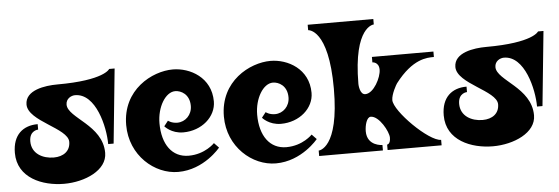

<svg xmlns="http://www.w3.org/2000/svg" viewBox="-48 -846 2970 1020"><g transform="rotate(-5 1437.0 -335.5)"><path d="M548 -558C548 -558 518 -500 266 -500C201 -500 94 -485 94 -408C94 -318 303 -264 303 -191C303 -142 266 -115 214 -115C156 -115 97 -145 97 -211C97 -270 144 -270 144 -270V-299C66 -299 10 -254 10 -157C10 -23 142 29 257 29C368 29 488 -23 488 -116C488 -265 306 -317 306 -389C306 -421 335 -435 355 -435C466 -435 508 -253 508 -161H537L577 -558Z M612 -253C612 -90 741 19 866 19C1005 19 1093 -91 1093 -91L1068 -117C1068 -117 1017 -62 929 -62C841 -62 789 -134 789 -247C789 -334 835 -410 887 -410C917 -410 963 -388 963 -325C963 -277 927 -242 884 -242C853 -242 835 -257 835 -257L813 -229C813 -229 847 -188 911 -188C1010 -188 1087 -256 1087 -338C1087 -466 976 -526 884 -526C774 -526 612 -442 612 -253Z M1133 -253C1133 -90 1262 19 1387 19C1526 19 1614 -91 1614 -91L1589 -117C1589 -117 1538 -62 1450 -62C1362 -62 1310 -134 1310 -247C1310 -334 1356 -410 1408 -410C1438 -410 1484 -388 1484 -325C1484 -277 1448 -242 1405 -242C1374 -242 1356 -257 1356 -257L1334 -229C1334 -229 1368 -188 1432 -188C1531 -188 1608 -256 1608 -338C1608 -466 1497 -526 1405 -526C1295 -526 1133 -442 1133 -253Z M2065 -349C2158 -471 2235 -471 2272 -471V-500H1944V-471C1944 -471 1979 -471 1979 -429C1979 -388 1937 -306 1892 -306C1862 -306 1860 -360 1860 -363C1861 -671 1969 -671 1969 -671V-700H1619V-671C1619 -671 1728 -671 1728 -350C1728 -29 1619 -29 1619 -29V0H1959V-29C1959 -29 1877 -29 1877 -109C1877 -140 1888 -184 1910 -184C1955 -184 2002 -96 2002 -65C2002 -29 1984 -29 1984 -29V0H2272V-29C2206 -29 2032 -203 2032 -262C2032 -294 2061 -344 2065 -349Z M2835 -558C2835 -558 2805 -500 2553 -500C2488 -500 2381 -485 2381 -408C2381 -318 2590 -264 2590 -191C2590 -142 2553 -115 2501 -115C2443 -115 2384 -145 2384 -211C2384 -270 2431 -270 2431 -270V-299C2353 -299 2297 -254 2297 -157C2297 -23 2429 29 2544 29C2655 29 2775 -23 2775 -116C2775 -265 2593 -317 2593 -389C2593 -421 2622 -435 2642 -435C2753 -435 2795 -253 2795 -161H2824L2864 -558Z"/></g></svg>

Font: Ouroboros
Style: Regular
Weight: 400
Designer: Ariel Martín Pérez
Foundry: Velvetyne Type Foundry
Version: Version 2.001;hotconv 1.0.109;makeotfexe 2.5.65596